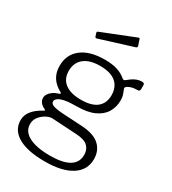

<svg xmlns="http://www.w3.org/2000/svg" viewBox="-220 -869 1034 1157"><g transform="rotate(30 297.0 -290.0)"><path d="M546 -535Q557 -535 561 -531.5Q565 -528 565 -520V-495Q565 -486 561.5 -481.5Q558 -477 547 -477Q529 -477 517 -474.5Q505 -472 494 -467Q469 -456 474 -444Q478 -432 485 -415Q492 -398 492 -370Q492 -326 470 -289Q448 -252 401 -230.5Q354 -209 281 -209Q228 -209 197.5 -202.5Q167 -196 154.5 -185.5Q142 -175 142 -164Q142 -147 165 -139.5Q188 -132 241 -129L366 -122Q451 -117 490.5 -80.5Q530 -44 530 15Q530 91 464.5 133Q399 175 280 175Q158 175 93.5 137.5Q29 100 29 31Q29 -4 52.5 -33.5Q76 -63 121 -87Q133 -92 121 -98Q101 -107 90 -121Q79 -135 79 -153Q79 -166 87 -179Q95 -192 111 -203.5Q127 -215 153 -223Q159 -225 158.5 -228.5Q158 -232 152 -235Q110 -258 89.5 -291Q69 -324 69 -370Q69 -448 126.5 -493Q184 -538 289 -538Q340 -538 375.5 -526.5Q411 -515 436 -493Q441 -489 446 -488.5Q451 -488 456 -493Q467 -502 481 -512Q495 -522 512 -528.5Q529 -535 546 -535ZM282 -256Q356 -256 392.5 -286Q429 -316 429 -371Q429 -428 392.5 -459.5Q356 -491 282 -491Q210 -491 171 -459.5Q132 -428 132 -371Q132 -315 171 -285.5Q210 -256 282 -256ZM190 -73Q173 -74 149.5 -62Q126 -50 108 -28Q90 -6 90 24Q90 57 113 80.5Q136 104 180.5 116.5Q225 129 289 129Q376 129 421 102.5Q466 76 466 22Q466 -15 442.5 -37.5Q419 -60 361 -63ZM406 -749 419 -710Q423 -699 410 -695L182 -624Q177 -622 173.5 -623.5Q170 -625 168 -630L162 -649Q158 -659 165 -662L396 -754Q403 -757 406 -749Z"/></g></svg>

Font: Libre Franklin Light
Style: Regular
Weight: 300
Designer: Pablo Impallari, Rodrigo Fuenzalida, Nhung Nguyen
Foundry: Impallari Type
Version: Version 3.000